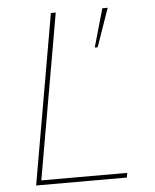

<svg xmlns="http://www.w3.org/2000/svg" viewBox="-51 -745 638 788"><g transform="rotate(-5 268.0 -350.5)"><path d="M188 -700H208L89 -19H443L440 0H66ZM400 -701H422L367 -543H355Z"/></g></svg>

Font: Fixel Italic Variable 20240409 Display Thin
Style: Italic
Weight: 100
Italic angle: -10°
Designer: AlfaBravo + MacPaw
Foundry: Kyrylo Tkachov, Marchela Mozhyna, Serhii Makarenko, Maria Weinstein, Zakhar Kryvoshyya
Version: Version 1.211;Glyphs 3.2 (3225)